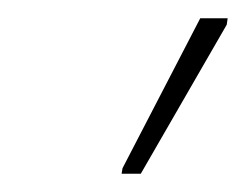

<svg xmlns="http://www.w3.org/2000/svg" viewBox="-20 -796 269 210"><path d="M113 -606 114 -612 199 -776H229L228 -769L134 -606Z"/></svg>

Font: Noto Sans Thin
Style: Italic
Weight: 100
Italic angle: -12°
Designer: Monotype Design Team
Foundry: Monotype Imaging Inc.
Version: Version 2.013; ttfautohint (v1.8.4.7-5d5b)